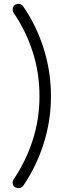

<svg xmlns="http://www.w3.org/2000/svg" viewBox="-20 -811 367 987"><path d="M57 151Q47 145 45.5 133Q44 121 50 111Q113 18 148 -90Q183 -198 183 -317Q183 -436 148 -544.5Q113 -653 50 -745Q44 -755 45.5 -767Q47 -779 57 -786Q69 -793 81 -790.5Q93 -788 100 -777Q167 -680 204.5 -561.5Q242 -443 242 -317Q242 -191 204.5 -73Q167 45 100 143Q93 153 81 155.5Q69 158 57 151Z"/></svg>

Font: Zen Maru Gothic
Style: Regular
Weight: 400
Designer: Yoshimichi Ohira
Foundry: Positype
Version: Version 1.002